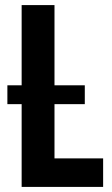

<svg xmlns="http://www.w3.org/2000/svg" viewBox="-20 -734 440 754"><path d="M385 -112H194V-325H313V-399H194V-714H65V-399H9V-325H65V0H385Z"/></svg>

Font: Noto Sans UI Condensed
Style: Bold
Weight: 700
Width: 3
Designer: Monotype Design Team
Foundry: Monotype Imaging Inc.
Version: 1.001